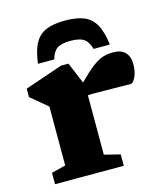

<svg xmlns="http://www.w3.org/2000/svg" viewBox="-110 -819 789 905"><g transform="rotate(-15 285.0 -366.5)"><path d="M472 -529.5Q511.5 -529.5 530.5 -508.5Q549.5 -487.5 549.5 -452.5Q549.5 -414 537.2 -389Q525 -364 514 -364Q466 -364 422.8 -365Q379.5 -366 332.5 -366Q314.5 -366 304.5 -364.5V-75L382 -55.5V0H46.5V-55.5L115.5 -73V-360.5Q106 -369 83.8 -387Q61.5 -405 34 -428.5V-469.5L218 -532.5H254.5L298 -429Q342 -473 370.5 -494.5Q399 -516 422 -522.8Q445 -529.5 472 -529.5ZM291 -634Q247 -634 226 -619.8Q205 -605.5 195 -569H115.5Q123.5 -633 143.8 -668.8Q164 -704.5 200 -718.8Q236 -733 291 -733Q346 -733 382 -718.8Q418 -704.5 438.2 -668.8Q458.5 -633 466.5 -569H387Q377 -605.5 356 -619.8Q335 -634 291 -634Z"/></g></svg>

Font: Newsreader 6pt
Style: Bold
Weight: 700
Designer: Hugues Gentile
Foundry: Production Type
Version: Version 1.003; ttfautohint (v1.8.3)